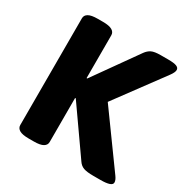

<svg xmlns="http://www.w3.org/2000/svg" viewBox="-161 -839 951 978"><g transform="rotate(30 314.0 -350.0)"><path d="M137 2Q100 2 83 -8Q66 -18 66 -36V-664Q66 -682 83 -692Q100 -702 137 -702H168Q205 -702 222 -692Q239 -682 239 -664V-412H243L424 -667Q437 -685 454 -693.5Q471 -702 508 -702H552Q586 -702 601 -696Q616 -690 616 -677Q616 -663 599 -640L393 -361L615 -54Q628 -36 628 -22Q628 2 560 2H518Q479 2 460 -5Q441 -12 429 -30L243 -295H239V-36Q239 -18 222 -8Q205 2 168 2Z"/></g></svg>

Font: Asap Semi Expanded ExtraBold
Style: Regular
Weight: 800
Width: 6
Designer: Pablo Cosgaya
Foundry: Omnibus-Type
Version: Version 3.001; ttfautohint (v1.8.4.7-5d5b)